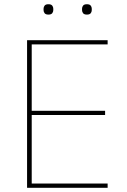

<svg xmlns="http://www.w3.org/2000/svg" viewBox="-20 -888 601 908"><path d="M108 0V-698H489V-678H130V-364H477V-344H130V-20H489V0ZM209 -819Q196 -819 191 -825.5Q186 -832 186 -840V-847Q186 -855 191 -861.5Q196 -868 209 -868Q222 -868 227 -861.5Q232 -855 232 -847V-840Q232 -832 227 -825.5Q222 -819 209 -819ZM391 -819Q378 -819 373 -825.5Q368 -832 368 -840V-847Q368 -855 373 -861.5Q378 -868 391 -868Q404 -868 409 -861.5Q414 -855 414 -847V-840Q414 -832 409 -825.5Q404 -819 391 -819Z"/></svg>

Font: IBM Plex Sans Thai Thin
Style: Regular
Weight: 100
Designer: Mike Abbink, Paul van der Laan, Pieter van Rosmalen, Ben Mitchell, Mark Frömberg
Foundry: Bold Monday
Version: Version 1.1